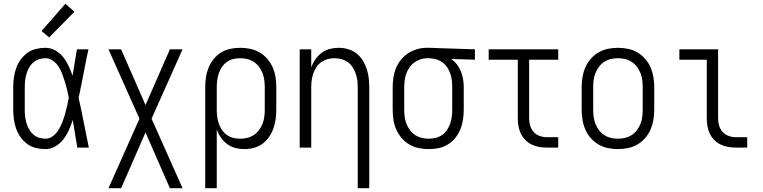

<svg xmlns="http://www.w3.org/2000/svg" viewBox="-20 -781 4040 1016"><path d="M221 8Q195 8 170 2Q145 -4 124.5 -19Q104 -34 89 -55Q74 -76 65.5 -100Q57 -124 53.5 -149.5Q50 -175 50 -200V-320Q50 -345 53.5 -370.5Q57 -396 65.5 -420Q74 -444 89 -465Q104 -486 124.5 -501Q145 -516 170 -522Q195 -528 221 -528Q248 -528 273 -514Q298 -500 315 -478Q332 -456 343.5 -431Q355 -406 364 -380Q370 -415 375.5 -450Q381 -485 387 -520H448Q434 -456 422 -391.5Q410 -327 396 -263Q411 -198 423.5 -132Q436 -66 450 0H389Q383 -37 377 -73.5Q371 -110 365 -146Q356 -119 344.5 -93Q333 -67 316 -44.5Q299 -22 274 -7Q249 8 221 8ZM221 -47Q243 -47 261 -61.5Q279 -76 290.5 -95Q302 -114 310 -135Q318 -156 324 -177Q330 -198 335 -220Q340 -242 344 -264Q340 -285 335 -306Q330 -327 323.5 -348Q317 -369 309.5 -389Q302 -409 290.5 -427.5Q279 -446 260.5 -459.5Q242 -473 221 -473Q203 -473 186 -467.5Q169 -462 155.5 -450Q142 -438 133.5 -422.5Q125 -407 120 -390Q115 -373 113 -355.5Q111 -338 111 -320V-200Q111 -182 113 -164.5Q115 -147 120 -130Q125 -113 133.5 -97.5Q142 -82 155.5 -70Q169 -58 186 -52.5Q203 -47 221 -47ZM240 -583 200 -617 326 -761 374 -719Z M554 215 718 -153 554 -520H621L750 -225L879 -520H946L782 -153L946 215H879L750 -80L621 215Z M1066 215V-320Q1066 -346 1070 -372.5Q1074 -399 1084 -423.5Q1094 -448 1110.5 -468.5Q1127 -489 1149.5 -503Q1172 -517 1198 -522.5Q1224 -528 1251 -528Q1278 -528 1304.5 -522.5Q1331 -517 1354 -503.5Q1377 -490 1394.5 -469.5Q1412 -449 1423 -424.5Q1434 -400 1438 -373.5Q1442 -347 1442 -320V-200Q1442 -175 1438.5 -149.5Q1435 -124 1426.5 -100.5Q1418 -77 1403.5 -56Q1389 -35 1368.5 -20Q1348 -5 1323.5 1.5Q1299 8 1273 8Q1249 8 1225.5 2Q1202 -4 1182.5 -18.5Q1163 -33 1149 -53Q1135 -73 1127 -96V215ZM1251 -47Q1270 -47 1288.5 -51.5Q1307 -56 1323 -66.5Q1339 -77 1350.5 -92.5Q1362 -108 1369 -125.5Q1376 -143 1378.5 -162Q1381 -181 1381 -200V-320Q1381 -339 1378.5 -358Q1376 -377 1369 -394.5Q1362 -412 1350.5 -427.5Q1339 -443 1323 -453.5Q1307 -464 1288.5 -468.5Q1270 -473 1251 -473Q1232 -473 1214 -468.5Q1196 -464 1180.5 -453Q1165 -442 1154.5 -426.5Q1144 -411 1138 -393.5Q1132 -376 1129.5 -357.5Q1127 -339 1127 -320V-200Q1127 -181 1129.5 -162.5Q1132 -144 1138 -126.5Q1144 -109 1154.5 -93.5Q1165 -78 1180.5 -67Q1196 -56 1214 -51.5Q1232 -47 1251 -47Z M1873 215V-320Q1873 -339 1870.5 -357Q1868 -375 1862 -392.5Q1856 -410 1845.5 -426Q1835 -442 1820 -452.5Q1805 -463 1787 -468Q1769 -473 1750 -473Q1731 -473 1713 -468Q1695 -463 1680 -452.5Q1665 -442 1654.5 -426Q1644 -410 1638 -392.5Q1632 -375 1629.5 -357Q1627 -339 1627 -320V0H1566V-520H1627V-424Q1635 -447 1649 -467Q1663 -487 1682 -501.5Q1701 -516 1725 -522Q1749 -528 1773 -528Q1797 -528 1821.5 -521Q1846 -514 1865.5 -499Q1885 -484 1898.5 -462.5Q1912 -441 1920 -417.5Q1928 -394 1931 -369.5Q1934 -345 1934 -320V215Z M2249 8Q2222 8 2195.5 2.5Q2169 -3 2146 -16.5Q2123 -30 2105.5 -50.5Q2088 -71 2077 -95.5Q2066 -120 2062 -146.5Q2058 -173 2058 -200V-320Q2058 -346 2062 -371.5Q2066 -397 2075.5 -420.5Q2085 -444 2101.5 -464.5Q2118 -485 2139.5 -499Q2161 -513 2186 -520.5Q2211 -528 2236 -528Q2240 -528 2243.5 -528Q2247 -528 2250 -528L2493 -520V-465L2367 -469Q2385 -457 2398 -440Q2411 -423 2419 -403Q2427 -383 2430.5 -362Q2434 -341 2434 -320V-200Q2434 -174 2430 -147.5Q2426 -121 2416 -96.5Q2406 -72 2389.5 -51.5Q2373 -31 2350.5 -17Q2328 -3 2302 2.5Q2276 8 2249 8ZM2249 -47Q2268 -47 2286 -51.5Q2304 -56 2319.5 -67Q2335 -78 2345.5 -93.5Q2356 -109 2362 -126.5Q2368 -144 2370.5 -162.5Q2373 -181 2373 -200V-320Q2373 -338 2371 -355.5Q2369 -373 2363.5 -389.5Q2358 -406 2348.5 -421.5Q2339 -437 2325.5 -448Q2312 -459 2295 -465Q2278 -471 2261 -472L2250 -473Q2248 -473 2245.5 -473Q2243 -473 2241 -473Q2223 -473 2205 -467Q2187 -461 2172.5 -450.5Q2158 -440 2147 -424.5Q2136 -409 2130 -392Q2124 -375 2121.5 -356.5Q2119 -338 2119 -320V-200Q2119 -181 2121.5 -162Q2124 -143 2131 -125.5Q2138 -108 2149.5 -92.5Q2161 -77 2177 -66.5Q2193 -56 2211.5 -51.5Q2230 -47 2249 -47Z M2874 0Q2854 0 2833 -3.5Q2812 -7 2793.5 -16Q2775 -25 2760 -40Q2745 -55 2736 -74Q2727 -93 2723.5 -113.5Q2720 -134 2720 -155V-465H2566V-520H2934V-465H2780V-155Q2780 -135 2785.5 -116Q2791 -97 2804 -82.5Q2817 -68 2836 -61.5Q2855 -55 2874 -55H2934V0Z M3250 8Q3223 8 3196.5 2.5Q3170 -3 3147 -16.5Q3124 -30 3106 -50.5Q3088 -71 3077.5 -95.5Q3067 -120 3062.5 -146.5Q3058 -173 3058 -200V-320Q3058 -347 3062.5 -373.5Q3067 -400 3077.5 -424.5Q3088 -449 3106 -469.5Q3124 -490 3147 -503.5Q3170 -517 3196.5 -522.5Q3223 -528 3250 -528Q3277 -528 3303.5 -522.5Q3330 -517 3353 -503.5Q3376 -490 3394 -469.5Q3412 -449 3422.5 -424.5Q3433 -400 3437.5 -373.5Q3442 -347 3442 -320V-200Q3442 -173 3437.5 -146.5Q3433 -120 3422.5 -95.5Q3412 -71 3394 -50.5Q3376 -30 3353 -16.5Q3330 -3 3303.5 2.5Q3277 8 3250 8ZM3250 -47Q3269 -47 3288 -51.5Q3307 -56 3323 -66.5Q3339 -77 3350.5 -92.5Q3362 -108 3369 -125.5Q3376 -143 3378.5 -162Q3381 -181 3381 -200V-320Q3381 -339 3378.5 -358Q3376 -377 3369 -394.5Q3362 -412 3350.5 -427.5Q3339 -443 3323 -453.5Q3307 -464 3288 -468.5Q3269 -473 3250 -473Q3231 -473 3212 -468.5Q3193 -464 3177 -453.5Q3161 -443 3149.5 -427.5Q3138 -412 3131 -394.5Q3124 -377 3121.5 -358Q3119 -339 3119 -320V-200Q3119 -181 3121.5 -162Q3124 -143 3131 -125.5Q3138 -108 3149.5 -92.5Q3161 -77 3177 -66.5Q3193 -56 3212 -51.5Q3231 -47 3250 -47Z M3874 0Q3854 0 3833 -3.5Q3812 -7 3793.5 -16Q3775 -25 3760 -40Q3745 -55 3736 -74Q3727 -93 3723.5 -113.5Q3720 -134 3720 -155V-465H3575V-520H3780V-155Q3780 -135 3785.5 -116Q3791 -97 3804 -82.5Q3817 -68 3836 -61.5Q3855 -55 3874 -55H3934V0Z"/></svg>

Font: Iosevka SS04 Light
Style: Regular
Weight: 300
Monospace: yes
Designer: Belleve Invis
Foundry: Belleve Invis
Version: Version 19.0.0; ttfautohint (v1.8.4)